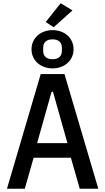

<svg xmlns="http://www.w3.org/2000/svg" viewBox="-20 -1149 640 1169"><path d="M578.5 0 372.5 -698.2H228L22.4 0H131L184.7 -188.6H411.6L465.6 0ZM171.9 -849.1C171.9 -779.8 228.3 -732.6 300.1 -732.6C371.8 -732.6 427.9 -780.2 427.9 -849.1C427.9 -918.3 371.8 -965.6 300.1 -965.6C228.3 -965.6 171.9 -918 171.9 -849.1ZM206 -277.7 294 -590.2H302.6L390.6 -277.7ZM242.9 -839.8V-858C242.9 -891.7 263.8 -909.4 300.1 -909.4C335.9 -909.4 356.9 -892 356.9 -858V-839.8C356.9 -806.5 335.9 -788.4 300.1 -788.4C263.8 -788.4 242.9 -806.1 242.9 -839.8ZM258.2 -1014.9 306.8 -983.3 421.2 -1085.6 349.4 -1129.3Z"/></svg>

Font: Margiela Mono Medium
Style: Regular
Weight: 500
Designer: Mike Abbink, Paul van der Laan, Pieter van Rosmalen
Foundry: Bold Monday
Version: Version 2.003 2021